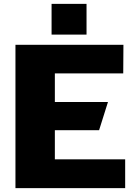

<svg xmlns="http://www.w3.org/2000/svg" viewBox="-20 -974 704 994"><path d="M60 -742V0H628V-149H264V-300H493L539 -446H264V-594H618L619 -742ZM428 -954H247V-795H428Z"/></svg>

Font: Bisquit Text
Style: Bold
Weight: 800
Version: Version 1.004;Glyphs 3.2.3 (3260)